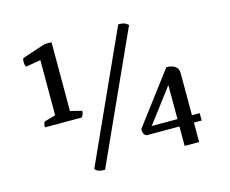

<svg xmlns="http://www.w3.org/2000/svg" viewBox="-95 -789 1121 934"><g transform="rotate(-15 465.5 -321.5)"><path d="M96 -263Q96 -290 106 -292L170 -310L159 -291V-618L172 -587L84 -572Q81 -577 79.5 -582.5Q78 -588 78 -595Q78 -601 78.5 -606Q79 -611 82 -616L200 -655H234V-293L220 -312L292 -294Q292 -284 289.5 -277Q287 -270 281 -263ZM325 12Q307 12 295.5 8.5Q284 5 275 -5L570 -655Q586 -655 597.5 -652Q609 -649 620 -638ZM729 0V-342H756L585 -116L570 -135H841V-98H565Q546 -104 546 -133L742 -393Q771 -393 786.5 -381Q802 -369 802 -347V0Z"/></g></svg>

Font: Pitagon Serif
Style: Regular
Weight: 400
Designer: Travis Tran
Foundry: Pitagon
Version: Version 1.000;gftools[0.9.26]